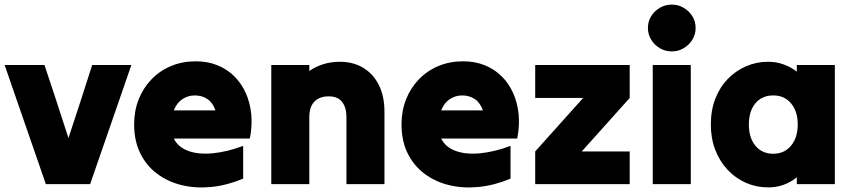

<svg xmlns="http://www.w3.org/2000/svg" viewBox="-25 -799 3697 833"><path d="M174 0Q130 -128 84.5 -258.5Q39 -389 -5 -517Q38 -517 81.5 -517Q125 -517 168 -517Q194 -438 220.5 -358.5Q247 -279 272 -200Q298 -279 324 -358.5Q350 -438 375 -517Q417 -517 460 -517Q503 -517 545 -517Q501 -389 455.5 -258.5Q410 -128 366 0Q319 0 270 0Q221 0 174 0Z M1030 -24Q1030 -24 1030 -24Q1030 -24 1030 -24Q961 5 893 12Q825 19 764.5 4.5Q704 -10 657 -45Q610 -80 583.5 -134Q557 -188 557 -259Q557 -318 576.5 -367.5Q596 -417 632 -454.5Q668 -492 717 -512.5Q766 -533 824 -533Q876 -533 918 -516Q960 -499 991 -468.5Q1022 -438 1041 -396Q1060 -354 1065 -304Q1070 -254 1059 -198Q977 -198 894 -198Q811 -198 729 -198Q748 -160 792.5 -144Q837 -128 898.5 -134Q960 -140 1030 -166Q1030 -131 1030 -95Q1030 -59 1030 -24ZM820 -385Q820 -385 820 -385Q820 -385 820 -385Q791 -385 766.5 -369Q742 -353 729 -320Q774 -320 819.5 -320Q865 -320 910 -320Q898 -354 874.5 -369.5Q851 -385 820 -385Z M1152 0Q1152 -128 1152 -258.5Q1152 -389 1152 -517Q1193 -517 1235 -517Q1277 -517 1317 -517Q1317 -510 1317 -504Q1317 -498 1317 -491Q1344 -510 1377.5 -520.5Q1411 -531 1450 -531Q1507 -531 1550.5 -505Q1594 -479 1618.5 -430.5Q1643 -382 1643 -314Q1643 -236 1643 -157Q1643 -78 1643 0Q1603 0 1561 0Q1519 0 1478 0Q1478 -72 1478 -146Q1478 -220 1478 -292Q1478 -332 1459.5 -356.5Q1441 -381 1401 -381Q1361 -381 1339 -358Q1317 -335 1317 -292Q1317 -220 1317 -146Q1317 -72 1317 0Q1277 0 1235 0Q1193 0 1152 0Z M2190 -24Q2190 -24 2190 -24Q2190 -24 2190 -24Q2121 5 2053 12Q1985 19 1924.5 4.5Q1864 -10 1817 -45Q1770 -80 1743.5 -134Q1717 -188 1717 -259Q1717 -318 1736.5 -367.5Q1756 -417 1792 -454.5Q1828 -492 1877 -512.5Q1926 -533 1984 -533Q2036 -533 2078 -516Q2120 -499 2151 -468.5Q2182 -438 2201 -396Q2220 -354 2225 -304Q2230 -254 2219 -198Q2137 -198 2054 -198Q1971 -198 1889 -198Q1908 -160 1952.5 -144Q1997 -128 2058.5 -134Q2120 -140 2190 -166Q2190 -131 2190 -95Q2190 -59 2190 -24ZM1980 -385Q1980 -385 1980 -385Q1980 -385 1980 -385Q1951 -385 1926.5 -369Q1902 -353 1889 -320Q1934 -320 1979.5 -320Q2025 -320 2070 -320Q2058 -354 2034.5 -369.5Q2011 -385 1980 -385Z M2297 0Q2297 -35 2297 -71Q2297 -107 2297 -142Q2349 -200 2401 -258Q2453 -316 2505 -374Q2453 -374 2401 -374Q2349 -374 2297 -374Q2297 -409 2297 -445.5Q2297 -482 2297 -517Q2398 -517 2502 -517Q2606 -517 2707 -517Q2707 -482 2707 -445.5Q2707 -409 2707 -374Q2655 -316 2603 -258Q2551 -200 2499 -142Q2551 -142 2603 -142Q2655 -142 2707 -142Q2707 -107 2707 -71Q2707 -35 2707 0Q2606 0 2502 0Q2398 0 2297 0Z M2890 -576Q2890 -576 2890 -576Q2890 -576 2890 -576Q2861 -576 2837.5 -590Q2814 -604 2800 -627Q2786 -650 2786 -678Q2786 -706 2800 -728.5Q2814 -751 2837.5 -765Q2861 -779 2890 -779Q2918 -779 2941.5 -765Q2965 -751 2979 -728.5Q2993 -706 2993 -678Q2993 -650 2979 -627Q2965 -604 2941.5 -590Q2918 -576 2890 -576ZM2807 0Q2807 -128 2807 -258.5Q2807 -389 2807 -517Q2848 -517 2890 -517Q2932 -517 2972 -517Q2972 -389 2972 -258.5Q2972 -128 2972 0Q2932 0 2890 0Q2848 0 2807 0Z M3432 0Q3432 -8 3432 -15.5Q3432 -23 3432 -30Q3407 -9 3375.5 2.5Q3344 14 3308 14Q3257 14 3212 -5.5Q3167 -25 3132.5 -61.5Q3098 -98 3078.5 -148Q3059 -198 3059 -259Q3059 -321 3078.5 -371Q3098 -421 3132.5 -456.5Q3167 -492 3212 -511.5Q3257 -531 3307 -531Q3343 -531 3375 -519.5Q3407 -508 3432 -488Q3432 -496 3432 -503Q3432 -510 3432 -517Q3473 -517 3515 -517Q3557 -517 3597 -517Q3597 -389 3597 -258.5Q3597 -128 3597 0Q3557 0 3515 0Q3473 0 3432 0ZM3330 -132Q3330 -132 3330 -132Q3330 -132 3330 -132Q3378 -132 3407 -167Q3436 -202 3436 -259Q3436 -316 3407 -350.5Q3378 -385 3330 -385Q3281 -385 3252.5 -351Q3224 -317 3224 -259Q3224 -201 3252.5 -166.5Q3281 -132 3330 -132Z"/></svg>

Font: Tilt Warp
Style: Regular
Weight: 400
Designer: Andy Clymer
Foundry: Andy Clymer
Version: Version 1.000